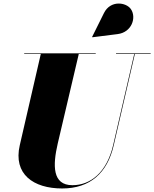

<svg xmlns="http://www.w3.org/2000/svg" viewBox="-20 -1052 873 1087"><path d="M646 -859C726 -869 754 -952.5 721 -1000.5C694 -1039.5 605.5 -1052.5 568.5 -978L501.5 -843L503 -841ZM117 -750V-746.5H211L92 -230C54 -66 169 15 332 15C490 15 588 -73 624 -230L743.5 -746.5H833V-750H637V-746.5H740L620.5 -230C585 -77 493 -3.5 390 -3.5C276 -3.5 278 -115 307 -240L426 -746.5H522V-750Z"/></svg>

Font: Bodoni* 48pt Fatface
Style: Italic
Weight: 900
Italic angle: -13°
Version: Version 2.3